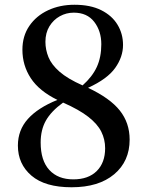

<svg xmlns="http://www.w3.org/2000/svg" viewBox="-20 -771 619 807"><path d="M280.8 16.1Q169.4 16.1 112.3 -32.7Q55.2 -81.5 55.2 -159.2Q55.2 -224.1 97.2 -271Q139.2 -317.9 221.2 -351.1Q144.5 -388.7 109.4 -442.4Q74.2 -496.1 74.2 -562Q74.2 -619.6 103.3 -662.1Q132.3 -704.6 181.9 -727.8Q231.4 -751 293 -751Q359.9 -751 405.3 -728.3Q450.7 -705.6 473.9 -667.2Q497.1 -628.9 497.1 -582Q497.1 -531.7 464.1 -485.4Q431.2 -439 350.1 -401.9Q442.4 -358.4 483.6 -306.4Q524.9 -254.4 524.9 -184.1Q524.9 -93.3 460 -38.6Q395 16.1 280.8 16.1ZM327.1 -412.1Q368.2 -448.7 387 -489.7Q405.8 -530.8 405.8 -585Q405.8 -640.6 376 -679.2Q346.2 -717.8 290 -717.8Q258.8 -717.8 231.7 -702.9Q204.6 -688 187.7 -660.4Q170.9 -632.8 170.9 -595.2Q170.9 -562.5 183.6 -531Q196.3 -499.5 230.2 -469.7Q264.2 -439.9 327.1 -412.1ZM245.1 -339.8Q194.8 -303.2 172.9 -264.2Q150.9 -225.1 150.9 -171.9Q150.9 -96.2 187.3 -56.6Q223.6 -17.1 288.1 -17.1Q351.6 -17.1 386.7 -52.2Q421.9 -87.4 421.9 -147.9Q421.9 -185.1 405.8 -217.5Q389.6 -250 351.1 -280Q312.5 -310.1 245.1 -339.8Z"/></svg>

Font: Source Han Serif TW SemiBold
Style: Regular
Weight: 600
Designer: Ryoko NISHIZUKA Ë•øÂ°öÊ∂ºÂ≠ê (kana & ideographs); Frank Grie√ühammer (Latin, Greek & Cyrillic); Wenlong ZHANG Âº†ÊñáÈæô 
Foundry: Adobe
Version: Version 2.003;hotconv 1.1.1;makeotfexe 2.6.0